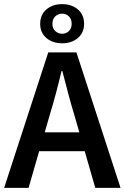

<svg xmlns="http://www.w3.org/2000/svg" viewBox="-22 -907 602 927"><path d="M217 -348 194 -268H361L338 -348Q322 -400 307.5 -455Q293 -510 279 -564H275Q262 -509 247.5 -454.5Q233 -400 217 -348ZM-2 0 211 -654H347L560 0H438L387 -177H167L116 0ZM278 -698Q232 -698 202 -723.5Q172 -749 172 -792Q172 -836 202 -861.5Q232 -887 278 -887Q324 -887 354 -861.5Q384 -836 384 -792Q384 -749 354 -723.5Q324 -698 278 -698ZM278 -744Q297 -744 310.5 -757Q324 -770 324 -792Q324 -815 310.5 -828Q297 -841 278 -841Q259 -841 245 -828Q231 -815 231 -792Q231 -770 245 -757Q259 -744 278 -744Z"/></svg>

Font: Source Sans Pro SemiBold
Style: Regular
Weight: 600
Designer: Paul D. Hunt
Foundry: Adobe Systems Incorporated
Version: Version 2.045;hotconv 1.0.109;makeotfexe 2.5.65596